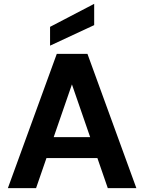

<svg xmlns="http://www.w3.org/2000/svg" viewBox="-20 -981 752 1001"><path d="M21 0 276 -700H436L691 0H542L355 -541L168 0ZM133 -157 170 -266H530L566 -157ZM241 -743V-841L471 -961V-850Z"/></svg>

Font: DM Sans 24pt ExtraBold
Style: Regular
Weight: 800
Designer: Colophon Foundry, Jonny Pinhorn
Foundry: Colophon Foundry
Version: Version 4.004;gftools[0.9.30]